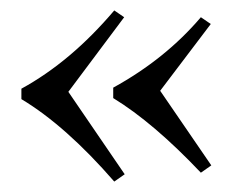

<svg xmlns="http://www.w3.org/2000/svg" viewBox="-20 -459 453 368"><path d="M111 -283 219 -125 199 -111Q106 -218 21 -269V-289Q116 -341 199 -439L218 -426ZM287 -285 385 -142 365 -128Q274 -224 197 -271V-291Q297 -346 365 -426L384 -413Z"/></svg>

Font: Almendra SC
Style: Regular
Weight: 400
Designer: Ana Sanfelippo
Foundry: Ana Sanfelippo
Version: Version 1.002